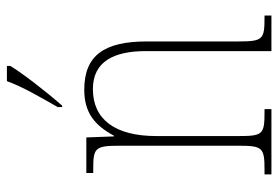

<svg xmlns="http://www.w3.org/2000/svg" viewBox="-145 -661 806 556"><g transform="rotate(-90 258.0 -383.0)"><path d="M226 -619V-606H230C269 -650 324 -721 345 -756V-766H301C285 -721 256 -672 226 -619ZM31 0H220V-20H211C147 -20 142 -25 142 -95V-333C142 -454 191 -517 278 -517C358 -517 388 -456 388 -364V0H491V-20H484C422 -20 416 -25 416 -95V-361C416 -485 375 -542 276 -542C210 -542 173 -512 143 -456H141L138 -536H35V-516H47C107 -516 114 -511 114 -441V-95C114 -25 108 -20 44 -20H31Z"/></g></svg>

Font: Noto Serif Georgian Condensed Thin
Style: Regular
Weight: 100
Width: 3
Designer: Monotype Design Team, Akaki Razmadze
Foundry: Google LLC
Version: Version 2.003